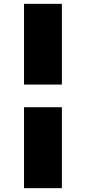

<svg xmlns="http://www.w3.org/2000/svg" viewBox="-20 -842 447 999"><path d="M105 -284V137H302V-284ZM302 -402V-822H105V-402Z"/></svg>

Font: SVN-Poppins ExtraBold
Style: Regular
Weight: 800
Designer: Ninad Kale (Devanagari), Jonny Pinhorn (Latin)
Foundry: Indian Type Foundry
Version: Version 3.002 2017; ttfautohint (v1.8.3)